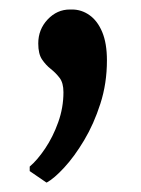

<svg xmlns="http://www.w3.org/2000/svg" viewBox="-20 -150 296 404"><path d="M77.5 234 42.5 210V200.5Q58.5 187 75 162.5Q91.5 138 102.5 107.2Q113.5 76.5 113.5 44Q113.5 24.5 105.5 14Q97.5 3.5 87 -4.8Q76.5 -13 68.5 -24.8Q60.5 -36.5 60.5 -58.5Q60.5 -88 80.2 -109Q100 -130 127 -130H131.5Q151.5 -130 168.2 -118.2Q185 -106.5 195 -82.8Q205 -59 205 -23Q205 25.5 191.2 68.2Q177.5 111 157 145.2Q136.5 179.5 115.2 202.5Q94 225.5 78.5 234Z"/></svg>

Font: Merriweather 20pt Medium
Style: Regular
Weight: 500
Version: Version 2.100